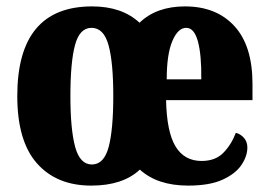

<svg xmlns="http://www.w3.org/2000/svg" viewBox="-20 -570 840 600"><path d="M265 10Q157 10 95.5 -59.5Q34 -129 34 -270Q34 -550 268 -550Q361 -550 416 -499Q469 -550 558 -550Q656 -550 712.5 -488.5Q769 -427 769 -308V-257H499Q501 -158 528.5 -112.5Q556 -67 610 -67Q653 -67 678 -92.5Q703 -118 717 -155Q732 -151 742.5 -139Q753 -127 753 -109Q753 -82 734.5 -54.5Q716 -27 675.5 -8.5Q635 10 568 10Q472 10 417 -40Q364 10 265 10ZM267 -56Q305 -56 319.5 -110.5Q334 -165 334 -270Q334 -376 319 -429.5Q304 -483 266 -483Q229 -483 214.5 -429.5Q200 -376 200 -270Q200 -165 215 -110.5Q230 -56 267 -56ZM609 -322Q610 -398 598.5 -440.5Q587 -483 562 -483Q536 -483 518.5 -441.5Q501 -400 501 -322Z"/></svg>

Font: Noto Serif Sinhala ExtraCondensed Black
Style: Regular
Weight: 900
Width: 2
Designer: Jelle Bosma - Monotype Design Team
Foundry: Monotype Imaging Inc.
Version: Version 2.007; ttfautohint (v1.8.4.7-5d5b)